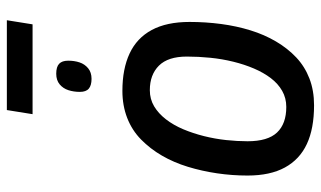

<svg xmlns="http://www.w3.org/2000/svg" viewBox="-208 -718 936 560"><g transform="rotate(-90 260.0 -438.0)"><path d="M233 10Q165 10 120 -11Q75 -32 51.5 -75Q28 -118 28 -184Q28 -229 34.5 -273Q41 -317 53.5 -358Q66 -399 86 -433.5Q106 -468 133 -494.5Q160 -521 196 -535Q232 -549 275 -549Q339 -549 384 -528Q429 -507 452.5 -463.5Q476 -420 476 -353Q476 -306 470 -261Q464 -216 451.5 -175.5Q439 -135 419 -101Q399 -67 372.5 -42Q346 -17 311 -3.5Q276 10 233 10ZM228 -71Q254 -71 275 -83Q296 -95 312 -116Q328 -137 340 -165Q352 -193 360 -225.5Q368 -258 371.5 -292.5Q375 -327 375 -361Q375 -416 348.5 -442.5Q322 -469 277 -469Q251 -469 230 -456.5Q209 -444 192 -422Q175 -400 163 -371.5Q151 -343 143 -311Q135 -279 131.5 -246.5Q128 -214 128 -184Q128 -125 153.5 -98Q179 -71 228 -71ZM310 -639Q291 -639 281.5 -647Q272 -655 272 -673Q272 -691 277 -706.5Q282 -722 294 -732Q306 -742 325 -742Q345 -742 354 -733.5Q363 -725 363 -707Q363 -689 358 -674Q353 -659 341 -649Q329 -639 310 -639ZM207 -811 219 -886H481L469 -811Z"/></g></svg>

Font: Georama ExtraCondensed Thin Medium
Style: Italic
Weight: 500
Italic angle: -9°
Version: Version 1.001